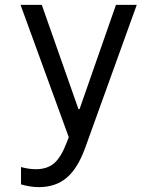

<svg xmlns="http://www.w3.org/2000/svg" viewBox="-20 -560 640 785"><path d="M65.9 123Q97.7 131.8 127 131.8Q173.3 131.8 201.9 106.9Q230.5 82 252.9 22L261.2 1L64 -540H150.9L300.8 -113.8H305.2L454.1 -540H539.1L328.1 44.9Q297.9 128.4 252.7 166.7Q207.5 205.1 138.2 205.1Q104.5 205.1 65.9 193.8Z"/></svg>

Font: CommitMono
Style: Regular
Weight: 400
Monospace: yes
Designer: Eigil Nikolajsen
Foundry: Eigil Nikolajsen
Version: Version 1.143